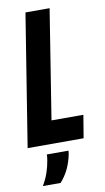

<svg xmlns="http://www.w3.org/2000/svg" viewBox="-109 -747 551 1003"><g transform="rotate(-10 166.0 -245.5)"><path d="M-10 0 102 -700H230L138 -121H307L287 0ZM83 50H198Q198 57 196 68Q179 153 128 209H34Q54 175 64.5 143.5Q75 112 80 81Q83 65 83 50Z"/></g></svg>

Font: Georama Condensed
Style: Bold Italic
Weight: 700
Width: 3
Italic angle: -9°
Designer: Jean-Baptiste Levee
Foundry: Production Type
Version: Version 1.000